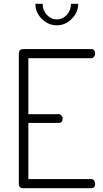

<svg xmlns="http://www.w3.org/2000/svg" viewBox="-20 -989 543 1009"><path d="M79 -22V-709Q79 -731 103 -731H459Q480 -731 480 -708Q480 -698 474 -690.5Q468 -683 459 -683H129V-389H288Q297 -389 303 -382Q309 -375 309 -365Q309 -343 288 -343H129V-48H459Q468 -48 474 -40.5Q480 -33 480 -23Q480 0 459 0H103Q79 0 79 -22ZM166 -969H204Q204 -935 226 -911Q248 -887 279 -887Q309 -887 331 -911Q353 -935 353 -969H391Q391 -924 357 -890Q323 -856 279 -856Q234 -856 200 -889.5Q166 -923 166 -969Z"/></svg>

Font: Terminal Dosis
Style: Light
Weight: 300
Designer: EdgarTolentino, PabloImpallari, IginoMarini
Foundry: EdgarTolentino, PabloImpallari, IginoMarini
Version: Version 1.006